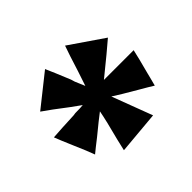

<svg xmlns="http://www.w3.org/2000/svg" viewBox="-88 -738 475 475"><g transform="rotate(45 150.0 -500.0)"><path d="M135 -542V-646Q158 -641 199 -630L211 -627Q226 -623 234 -621Q227 -610 212 -584Q190 -546 177 -526L283 -566L293 -454Q283 -456 263 -461Q210 -475 183 -480Q195 -464 223 -430Q240 -408 250 -396Q233 -390 194 -373Q164 -360 148 -354Q146 -380 144 -427L143 -434Q143 -451 142 -461Q136 -453 124 -436L121 -432Q94 -397 79 -375L13 -458Q33 -467 77 -485L87 -488Q104 -495 113 -499Q98 -504 74 -512Q29 -526 7 -534L68 -623Q77 -612 95 -591Q122 -558 135 -542Z"/></g></svg>

Font: Tajawal
Style: Bold
Weight: 700
Designer: Boutros Fonts
Foundry: Created by Boutros International 2017
Version: Version 1.700